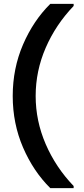

<svg xmlns="http://www.w3.org/2000/svg" viewBox="-20 -831 435 996"><path d="M241 145Q153 58 99.5 -66Q46 -190 46 -333Q46 -476 99.5 -600Q153 -724 241 -811H362V-800Q269 -703 217 -583Q165 -463 165 -333Q165 -204 217 -83.5Q269 37 362 134V145Z"/></svg>

Font: AWOL-DM SemiBold
Style: Regular
Weight: 600
Designer: Colophon Foundry, Jonny Pinhorn, Mikhail Sharanda
Foundry: Colophon Foundry
Version: Version 1.000;Glyphs 3.2.3 (3260)